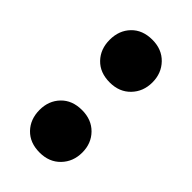

<svg xmlns="http://www.w3.org/2000/svg" viewBox="-167 -549 610 610"><g transform="rotate(45 138.0 -243.5)"><path d="M42 -401Q42 -443 68 -470Q94 -497 138 -497Q181 -497 207.5 -469.5Q234 -442 234 -401Q234 -360 207.5 -332.5Q181 -305 138 -305Q94 -305 68 -332Q42 -359 42 -401ZM42 -86Q42 -127 68 -154Q94 -181 138 -181Q181 -181 207.5 -154Q234 -127 234 -86Q234 -45 207.5 -17.5Q181 10 138 10Q94 10 68 -17Q42 -44 42 -86Z"/></g></svg>

Font: Taviraj ExtraBold
Style: Regular
Weight: 800
Designer: Katatrad Team
Foundry: CadsonDemak
Version: Version 1.001